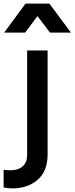

<svg xmlns="http://www.w3.org/2000/svg" viewBox="-84 -820 412 1061"><path d="M-17 221Q70 221 124.5 173Q179 125 179 35V-541H66V35Q66 78 41 99.5Q16 121 -26 121Q-44 121 -64 118V216Q-55 218 -41 219.5Q-27 221 -17 221ZM-61 -640H55L123 -731L192 -640H308L189 -800H57Z"/></svg>

Font: Custom Plus Jakarta Sans SemiBold
Style: Regular
Weight: 600
Designer: Gumpita Rahayu & FullSphere
Foundry: Tokotype & FullSphere
Version: Version 1.001;hotconv 1.0.117;makeotfexe 2.5.65602